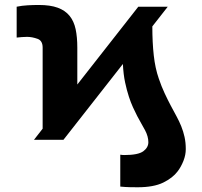

<svg xmlns="http://www.w3.org/2000/svg" viewBox="-20 -573 830 787"><path d="M48.3 -419V-545.5Q70.7 -550.1 93.6 -551.3Q116.5 -552.6 139.2 -552.6Q186.1 -552.6 216.6 -541.4Q247.2 -530.2 265.1 -508.2Q283 -486.2 290 -453.5Q296.9 -420.8 296.9 -377.8V-226.6L546.9 -545.5H667.6L604.4 -464.8Q604.4 -398.4 610.3 -345.9Q616.1 -293.3 630.7 -251.4Q642 -218 654.7 -191.1Q667.3 -164.1 679.5 -141Q691.8 -117.9 703.1 -97.1Q714.5 -76.3 723 -55.2Q731.5 -34.1 736.5 -11.4Q741.5 11.4 741.5 38.4Q741.5 61.8 732.1 85.9Q722.7 110.1 708.5 128.9Q688.2 156.2 649.1 175.4Q609.7 194.6 544 194.6Q528.1 194.6 511.2 194.2Q494.3 193.9 473 191.8V61.1Q478.3 62.1 483.1 62.3Q487.9 62.5 490.1 62.5Q546.5 62.5 567.5 46.9Q588.1 31.6 588.1 9.9Q588.1 -13.5 574.6 -39.1Q567.8 -51.8 559.5 -66.2Q551.1 -80.6 542.4 -97.3Q533.7 -114 524.9 -133.5Q516 -153.1 508.5 -176.1Q499.6 -203.1 492.7 -235.6Q485.8 -268.1 483.7 -310.7L240.1 0H119.3L154.8 -45.5V-377.8Q154.8 -406.2 134.2 -413.7Q111.5 -421.9 90.9 -421.9Q80.3 -421.9 69.6 -421Q58.9 -420.1 48.3 -419Z"/></svg>

Font: Inter P Black
Style: Regular
Weight: 900
Designer: Rasmus Andersson
Foundry: rsms
Version: Version 3.018;git-588b23468